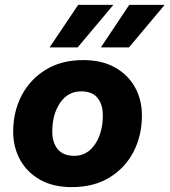

<svg xmlns="http://www.w3.org/2000/svg" viewBox="-20 -756 694 786"><path d="M274 10Q198 10 144.5 -20Q91 -50 62.5 -101.5Q34 -153 34 -217Q34 -299 68.5 -365Q103 -431 167 -470.5Q231 -510 321 -510Q397 -510 450.5 -480Q504 -450 532.5 -399Q561 -348 561 -283Q561 -202 527 -135.5Q493 -69 428.5 -29.5Q364 10 274 10ZM284 -118Q337 -118 369 -165.5Q401 -213 401 -284Q401 -329 379 -355.5Q357 -382 312 -382Q258 -382 226 -335Q194 -288 194 -217Q194 -172 216.5 -145Q239 -118 284 -118ZM393 -562 509 -736H654L508 -562ZM183 -562 300 -736H444L298 -562Z"/></svg>

Font: Prodigy Sans
Style: Bold Italic
Weight: 700
Italic angle: -13°
Designer: Wei Huang
Foundry: Wei Huang
Version: Version 1.003; ttfautohint (v1.8.3)